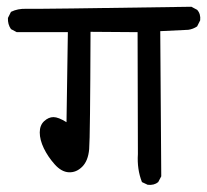

<svg xmlns="http://www.w3.org/2000/svg" viewBox="-20 -584 598 554"><path d="M406.2 -50.8 389.6 -58.6Q375 -95.7 377.9 -139.6L377 -491.2L241.2 -492.2Q240.2 -187.5 237.3 -153.8Q234.4 -120.1 217.3 -103Q200.2 -85.9 178.7 -86.9Q157.2 -87.9 137.7 -109.9Q118.2 -131.8 106.4 -156.2Q94.7 -180.7 94.7 -201.7Q94.7 -222.7 107.4 -234.4Q120.1 -246.1 134.3 -246.1Q148.4 -246.1 171.9 -231.4L175.8 -491.2H28.3L11.7 -500Q2 -513.7 2.9 -532.2L11.7 -549.8Q31.2 -559.6 56.6 -558.6Q82 -557.6 532.2 -564.5L548.8 -555.7Q559.6 -543.9 557.6 -525.4L548.8 -507.8Q537.1 -500 523.4 -498L442.4 -494.1L445.3 -75.2L436.5 -58.6Q424.8 -48.8 406.2 -50.8Z"/></svg>

Font: NaikaiFont
Style: Regular
Weight: 400
Version: Version 1.67